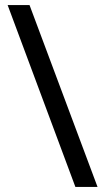

<svg xmlns="http://www.w3.org/2000/svg" viewBox="-20 -734 412 754"><path d="M96 -714 363 0H276L10 -714Z"/></svg>

Font: lguzrati25
Style: Book
Weight: 400
Designer: Jelle Bosma - Monotype Design Team, Universal Thirst
Foundry: Monotype Imaging Inc.
Version: Version 2.106